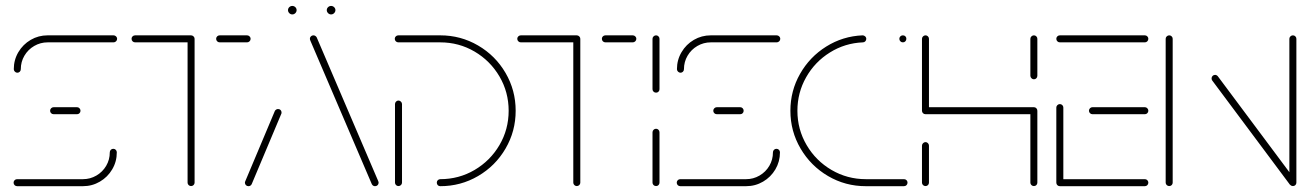

<svg xmlns="http://www.w3.org/2000/svg" viewBox="-20 -640 4509 660"><path d="M369.3 -128.5Q374.4 -128.5 378 -125Q381.5 -121.5 381.5 -116.3Q381.5 -84.4 365.7 -57.8Q350 -31.1 323.3 -15.6Q296.7 0 265.2 0H38.9Q33.7 0 30.2 -3.5Q26.7 -7 26.7 -12.2Q26.7 -17 30.2 -20.6Q33.7 -24.1 38.9 -24.1H265.2Q290 -24.1 311.3 -36.5Q332.6 -48.9 345 -70Q357.4 -91.1 357.4 -116.3Q357.4 -121.5 360.9 -125Q364.4 -128.5 369.3 -128.5ZM256.7 -259.3Q256.7 -254.4 253.3 -250.9Q250 -247.4 244.8 -247.4H164.4Q159.3 -247.4 155.7 -250.9Q152.2 -254.4 152.2 -259.3Q152.2 -264.4 155.9 -268Q159.6 -271.5 164.4 -271.5H244.8Q249.6 -271.5 253.1 -268Q256.7 -264.4 256.7 -259.3ZM39.6 -390Q34.8 -390 31.1 -393.7Q27.4 -397.4 27.4 -402.2Q27.4 -434.1 43.1 -460.7Q58.9 -487.4 85.6 -503Q112.2 -518.5 143.7 -518.5H370.4Q375.2 -518.5 378.9 -515Q382.6 -511.5 382.6 -506.7Q382.6 -501.5 378.9 -498Q375.2 -494.4 370.4 -494.4H143.7Q118.9 -494.4 97.6 -482Q76.3 -469.6 63.9 -448.5Q51.5 -427.4 51.5 -402.2Q51.5 -397 48 -393.5Q44.4 -390 39.6 -390Z M648.9 -507V-12.2Q648.9 -7.4 645.4 -3.9Q641.9 -0.4 636.7 -0.4Q631.9 -0.4 628.3 -3.9Q624.8 -7.4 624.8 -12.2V-507ZM432.2 -506.7Q432.2 -511.5 435.7 -515Q439.3 -518.5 444.4 -518.5H636.7Q641.5 -518.5 645.2 -515Q648.9 -511.5 648.9 -506.7Q648.9 -501.5 645.2 -498Q641.5 -494.4 636.7 -494.4H444.4Q439.3 -494.4 435.7 -498Q432.2 -501.5 432.2 -506.7ZM723 -506.7Q723 -511.5 726.5 -515Q730 -518.5 735.2 -518.5H829.3Q834.1 -518.5 837.8 -515Q841.5 -511.5 841.5 -506.7Q841.5 -501.5 837.8 -498Q834.1 -494.4 829.3 -494.4H735.2Q730 -494.4 726.5 -498Q723 -501.5 723 -506.7Z M834.1 0Q828.9 0 825.4 -3.5Q821.9 -7 821.9 -12.2Q821.9 -14.4 823 -16.7L924.8 -258.5Q926.3 -261.5 929.3 -263.3Q932.2 -265.2 935.9 -265.2Q941.1 -265.2 944.4 -261.9Q947.8 -258.5 947.8 -253.3Q947.8 -250 947 -248.9L845.2 -7Q841.5 0 834.1 0ZM1281.5 -12.2Q1281.5 -7 1278 -3.5Q1274.4 0 1269.3 0Q1261.9 0 1258.1 -7L1047.8 -498.1Q1045.2 -503.7 1045.2 -506.7Q1045.2 -511.5 1048.7 -515Q1052.2 -518.5 1057.4 -518.5Q1060.7 -518.5 1063.7 -516.7Q1066.7 -514.8 1068.5 -511.9L1278.9 -20.4Q1281.5 -14.8 1281.5 -12.2ZM1103.3 -605.2Q1103.3 -611.1 1107.8 -615.4Q1112.2 -619.6 1118.1 -619.6Q1124.1 -619.6 1128.5 -615.4Q1133 -611.1 1133 -605.2Q1133 -599.3 1128.5 -594.8Q1124.1 -590.4 1118.1 -590.4Q1112.2 -590.4 1107.8 -594.8Q1103.3 -599.3 1103.3 -605.2ZM970 -605.2Q970 -611.1 974.4 -615.4Q978.9 -619.6 984.8 -619.6Q990.7 -619.6 995.2 -615.4Q999.6 -611.1 999.6 -605.2Q999.6 -599.3 995.2 -594.8Q990.7 -590.4 984.8 -590.4Q978.9 -590.4 974.4 -594.8Q970 -599.3 970 -605.2Z M1349.6 -294.4Q1354.4 -294.4 1358.1 -290.7Q1361.9 -287 1361.9 -282.2V-12.2Q1361.9 -7.4 1358.3 -3.9Q1354.8 -0.4 1349.6 -0.4Q1344.8 -0.4 1341.3 -3.9Q1337.8 -7.4 1337.8 -12.2V-282.2Q1337.8 -287 1341.3 -290.7Q1344.8 -294.4 1349.6 -294.4ZM1481.5 -12.2Q1481.5 -17.4 1485 -20.7Q1488.5 -24.1 1493.3 -24.1Q1557.4 -24.1 1611.3 -55.7Q1665.2 -87.4 1696.9 -141.3Q1728.5 -195.2 1728.5 -259.3Q1728.5 -323.3 1696.9 -377.2Q1665.2 -431.1 1611.3 -462.8Q1557.4 -494.4 1493.3 -494.4H1349.3Q1344.1 -494.4 1340.6 -498Q1337 -501.5 1337 -506.7Q1337 -511.5 1340.6 -515Q1344.1 -518.5 1349.3 -518.5H1493.3Q1563.7 -518.5 1623.3 -483.7Q1683 -448.9 1717.8 -389.3Q1752.6 -329.6 1752.6 -259.3Q1752.6 -188.9 1717.8 -129.3Q1683 -69.6 1623.3 -34.8Q1563.7 0 1493.3 0Q1488.1 0 1484.8 -3.5Q1481.5 -7 1481.5 -12.2Z M1974.8 -507V-12.2Q1974.8 -7.4 1971.3 -3.9Q1967.8 -0.4 1962.6 -0.4Q1957.8 -0.4 1954.3 -3.9Q1950.7 -7.4 1950.7 -12.2V-507ZM1758.1 -506.7Q1758.1 -511.5 1761.7 -515Q1765.2 -518.5 1770.4 -518.5H1962.6Q1967.4 -518.5 1971.1 -515Q1974.8 -511.5 1974.8 -506.7Q1974.8 -501.5 1971.1 -498Q1967.4 -494.4 1962.6 -494.4H1770.4Q1765.2 -494.4 1761.7 -498Q1758.1 -501.5 1758.1 -506.7ZM2048.9 -506.7Q2048.9 -511.5 2052.4 -515Q2055.9 -518.5 2061.1 -518.5H2155.2Q2160 -518.5 2163.7 -515Q2167.4 -511.5 2167.4 -506.7Q2167.4 -501.5 2163.7 -498Q2160 -494.4 2155.2 -494.4H2061.1Q2055.9 -494.4 2052.4 -498Q2048.9 -501.5 2048.9 -506.7Z M2235.2 -0.4Q2230 -0.4 2226.5 -3.9Q2223 -7.4 2223 -12.2V-185.2Q2223 -190.4 2226.7 -193.9Q2230.4 -197.4 2235.2 -197.4Q2240 -197.4 2243.5 -193.9Q2247 -190.4 2247 -185.2V-12.2Q2247 -7.4 2243.7 -3.9Q2240.4 -0.4 2235.2 -0.4ZM2235.2 -321.5Q2230 -321.5 2226.5 -325Q2223 -328.5 2223 -333.3V-506.7Q2223 -511.5 2226.7 -515Q2230.4 -518.5 2235.2 -518.5Q2240 -518.5 2243.5 -515Q2247 -511.5 2247 -506.7V-333.3Q2247 -328.5 2243.7 -325Q2240.4 -321.5 2235.2 -321.5Z M2648.9 -128.5Q2654.1 -128.5 2657.6 -125Q2661.1 -121.5 2661.1 -116.3Q2661.1 -84.4 2645.4 -57.8Q2629.6 -31.1 2603 -15.6Q2576.3 0 2544.8 0H2318.5Q2313.3 0 2309.8 -3.5Q2306.3 -7 2306.3 -12.2Q2306.3 -17 2309.8 -20.6Q2313.3 -24.1 2318.5 -24.1H2544.8Q2569.6 -24.1 2590.9 -36.5Q2612.2 -48.9 2624.6 -70Q2637 -91.1 2637 -116.3Q2637 -121.5 2640.6 -125Q2644.1 -128.5 2648.9 -128.5ZM2536.3 -259.3Q2536.3 -254.4 2533 -250.9Q2529.6 -247.4 2524.4 -247.4H2444.1Q2438.9 -247.4 2435.4 -250.9Q2431.9 -254.4 2431.9 -259.3Q2431.9 -264.4 2435.6 -268Q2439.3 -271.5 2444.1 -271.5H2524.4Q2529.3 -271.5 2532.8 -268Q2536.3 -264.4 2536.3 -259.3ZM2319.3 -390Q2314.4 -390 2310.7 -393.7Q2307 -397.4 2307 -402.2Q2307 -434.1 2322.8 -460.7Q2338.5 -487.4 2365.2 -503Q2391.9 -518.5 2423.3 -518.5H2650Q2654.8 -518.5 2658.5 -515Q2662.2 -511.5 2662.2 -506.7Q2662.2 -501.5 2658.5 -498Q2654.8 -494.4 2650 -494.4H2423.3Q2398.5 -494.4 2377.2 -482Q2355.9 -469.6 2343.5 -448.5Q2331.1 -427.4 2331.1 -402.2Q2331.1 -397 2327.6 -393.5Q2324.1 -390 2319.3 -390Z M2697 -259.3Q2697 -327.8 2730.2 -386.1Q2763.3 -444.4 2820.2 -480Q2877 -515.6 2945.2 -518.5Q2950 -518.5 2953.9 -515Q2957.8 -511.5 2957.8 -506.3Q2957.8 -501.5 2954.4 -498Q2951.1 -494.4 2946.3 -494.4Q2884.4 -491.9 2832.8 -459.6Q2781.1 -427.4 2751.1 -374.4Q2721.1 -321.5 2721.1 -259.3Q2721.1 -195.2 2752.8 -141.3Q2784.4 -87.4 2838.5 -55.7Q2892.6 -24.1 2956.3 -24.1H3087.4Q3092.6 -24.1 3096.1 -20.7Q3099.6 -17.4 3099.6 -12.2Q3099.6 -7 3096.1 -3.5Q3092.6 0 3087.4 0H2956.3Q2885.9 0 2826.5 -34.8Q2767 -69.6 2732 -129.3Q2697 -188.9 2697 -259.3ZM3071.5 -506.7Q3071.5 -511.5 3075 -515Q3078.5 -518.5 3083.7 -518.5Q3088.9 -518.5 3092.2 -515.2Q3095.6 -511.9 3095.6 -506.7Q3095.6 -501.5 3092.2 -498Q3088.9 -494.4 3083.7 -494.4Q3078.5 -494.4 3075 -498Q3071.5 -501.5 3071.5 -506.7Z M3161.5 -0.4Q3156.3 -0.4 3152.8 -3.9Q3149.3 -7.4 3149.3 -12.2V-139.3Q3149.3 -144.1 3153 -147.8Q3156.7 -151.5 3161.5 -151.5Q3166.3 -151.5 3169.8 -147.8Q3173.3 -144.1 3173.3 -139.3V-12.2Q3173.3 -7.4 3170 -3.9Q3166.7 -0.4 3161.5 -0.4ZM3161.5 -518.5Q3166.3 -518.5 3169.8 -515Q3173.3 -511.5 3173.3 -506.7V-259.3Q3173.3 -254.4 3170 -250.9Q3166.7 -247.4 3161.5 -247.4Q3156.3 -247.4 3152.8 -250.9Q3149.3 -254.4 3149.3 -259.3V-506.7Q3149.3 -511.5 3153 -515Q3156.7 -518.5 3161.5 -518.5ZM3534.1 -247.4H3161.5V-271.5H3534.1ZM3534.1 -271.5Q3538.9 -271.5 3542.4 -268Q3545.9 -264.4 3545.9 -259.3V-12.2Q3545.9 -7.4 3542.6 -3.9Q3539.3 -0.4 3534.1 -0.4Q3528.9 -0.4 3525.4 -3.9Q3521.9 -7.4 3521.9 -12.2V-259.3Q3521.9 -264.4 3525.6 -268Q3529.3 -271.5 3534.1 -271.5ZM3534.1 -367.4Q3529.3 -367.4 3525.6 -371.1Q3521.9 -374.8 3521.9 -379.6V-506.7Q3521.9 -511.5 3525.6 -515Q3529.3 -518.5 3534.1 -518.5Q3538.9 -518.5 3542.4 -515Q3545.9 -511.5 3545.9 -506.7V-379.6Q3545.9 -374.4 3542.4 -370.9Q3538.9 -367.4 3534.1 -367.4Z M3611.1 -13V-270.4Q3611.1 -275.2 3614.8 -278.7Q3618.5 -282.2 3623.3 -282.2Q3628.1 -282.2 3631.7 -278.7Q3635.2 -275.2 3635.2 -270.4V-13ZM3927.4 -12.2Q3927.4 -7 3923.9 -3.5Q3920.4 0 3915.6 0H3623.3Q3618.1 0 3614.6 -3.5Q3611.1 -7 3611.1 -12.2Q3611.1 -17 3614.6 -20.6Q3618.1 -24.1 3623.3 -24.1H3915.6Q3920.4 -24.1 3923.9 -20.6Q3927.4 -17 3927.4 -12.2ZM3723.3 -259.3Q3723.3 -264.4 3726.9 -268Q3730.4 -271.5 3735.2 -271.5H3915.6Q3920.4 -271.5 3923.9 -267.8Q3927.4 -264.1 3927.4 -259.3Q3927.4 -254.4 3923.9 -250.9Q3920.4 -247.4 3915.6 -247.4H3735.2Q3730.4 -247.4 3726.9 -250.9Q3723.3 -254.4 3723.3 -259.3ZM3611.1 -506.7Q3611.1 -511.5 3614.6 -515Q3618.1 -518.5 3623.3 -518.5H3915.6Q3920.4 -518.5 3923.9 -515Q3927.4 -511.5 3927.4 -506.7Q3927.4 -501.5 3923.9 -498Q3920.4 -494.4 3915.6 -494.4H3623.3Q3618.1 -494.4 3614.6 -498Q3611.1 -501.5 3611.1 -506.7Z M3999.3 -0.4Q3994.1 -0.4 3990.6 -3.9Q3987 -7.4 3987 -12.2V-506.7Q3987 -511.5 3990.7 -515Q3994.4 -518.5 3999.3 -518.5Q4004.1 -518.5 4007.6 -515Q4011.1 -511.5 4011.1 -506.7V-12.2Q4011.1 -7.4 4007.8 -3.9Q4004.4 -0.4 3999.3 -0.4ZM4144.8 -370.4Q4144.8 -375.6 4148.3 -379.1Q4151.9 -382.6 4156.7 -382.6Q4162.2 -382.6 4166.3 -377.8L4433.7 -19.3L4414.4 -4.8L4147 -363.3Q4144.8 -366.3 4144.8 -370.4ZM4424.4 -0.4Q4419.3 -0.4 4415.7 -3.9Q4412.2 -7.4 4412.2 -12.2V-506.7Q4412.2 -511.5 4415.9 -515Q4419.6 -518.5 4424.4 -518.5Q4429.3 -518.5 4432.8 -515Q4436.3 -511.5 4436.3 -506.7V-12.2Q4436.3 -7.4 4433 -3.9Q4429.6 -0.4 4424.4 -0.4Z"/></svg>

Font: 26F Galaxy Hebrew Thin
Style: Regular
Weight: 100
Designer: C₂₉H₂₅N₃O₅
Version: Version 1.000